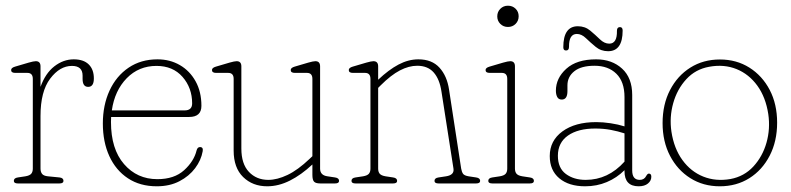

<svg xmlns="http://www.w3.org/2000/svg" viewBox="-20 -643 2772 673"><path d="M122 -410.5V-338.5Q139 -386 170.5 -410.5Q202 -435 238.5 -435Q273 -435 291 -417.2Q309 -399.5 309 -368Q309 -338.5 289 -338.5Q269.5 -338.5 269.5 -366.5V-378Q269.5 -412 232 -412Q189.5 -412 155.8 -367.2Q122 -322.5 122 -236.5V-52Q122 -40.5 127.5 -33.5Q133 -26.5 148 -25L188.5 -21Q202.5 -19.5 202.5 -9Q202.5 0 188.5 0H42.5Q28.5 0 28.5 -9Q28.5 -19 42.5 -21L69 -25Q84 -27.5 89.5 -34Q95 -40.5 95 -52V-366.5Q95 -387.5 76 -387.5H33.5Q19 -387.5 19 -397.5Q19 -405.5 33 -409.5L80.5 -423.5Q98 -428.5 105.5 -428.5Q122 -428.5 122 -410.5Z M686 -272Q686 -233 643 -233H369.5Q369 -224.5 369 -215.5Q369 -120.5 414.8 -67.8Q460.5 -15 531.5 -15Q591 -15 625.5 -46.5Q660 -78 669 -115.5Q672 -127.5 681 -127.5Q693 -127.5 690.5 -113Q685 -81.5 664 -53.5Q643 -25.5 609 -7.8Q575 10 529.5 10Q471 10 428.5 -18Q386 -46 363.2 -95.8Q340.5 -145.5 340.5 -210Q340.5 -274.5 364 -325.5Q387.5 -376.5 430.8 -405.8Q474 -435 532 -435Q575.5 -435 610.2 -415Q645 -395 665.5 -358.2Q686 -321.5 686 -272ZM528.5 -412Q466.5 -412 424.2 -368.8Q382 -325.5 372 -256H627Q653.5 -256 653.5 -280.5Q653.5 -335 619.8 -373.5Q586 -412 528.5 -412Z M799 -115V-366.5Q799 -387.5 780 -387.5H737.5Q723 -387.5 723 -397.5Q723 -405.5 737 -409.5L784.5 -423.5Q802 -428.5 809.5 -428.5Q826 -428.5 826 -410.5V-122.5Q826 -68.5 852.5 -40.5Q879 -12.5 920.5 -12.5Q951.5 -12.5 987.8 -29.8Q1024 -47 1065.5 -86.5L1075 -95.5V-366.5Q1075 -387.5 1056 -387.5H1013.5Q999 -387.5 999 -397.5Q999 -405.5 1013 -409.5L1060.5 -423.5Q1078 -428.5 1085.5 -428.5Q1102 -428.5 1102 -410.5V-52Q1102 -28.5 1128 -25L1154.5 -21Q1168.5 -19 1168.5 -9Q1168.5 0 1154.5 0H1102.5Q1087 0 1081 -6Q1075 -12 1075 -30V-66.5Q1036 -30 996.2 -10Q956.5 10 916.5 10Q865.5 10 832.2 -22.5Q799 -55 799 -115Z M1305.5 -410.5V-363.5Q1342.5 -398.5 1377 -416.8Q1411.5 -435 1446.5 -435Q1494 -435 1520.5 -405.8Q1547 -376.5 1554 -329L1596.5 -52Q1598.5 -40.5 1603 -34Q1607.5 -27.5 1622.5 -25L1649 -21Q1663 -19 1663 -9Q1663 0 1649 0H1517Q1503 0 1503 -9Q1503 -19 1517 -21L1543.5 -25Q1573 -29.5 1569.5 -52L1527.5 -321.5Q1521 -365.5 1500.2 -389Q1479.5 -412.5 1442.5 -412.5Q1413 -412.5 1381.8 -396.2Q1350.5 -380 1314 -343.5L1305.5 -335V-52Q1305.5 -40.5 1311 -34Q1316.5 -27.5 1331.5 -25L1358 -21Q1372 -19 1372 -9Q1372 0 1358 0H1226Q1212 0 1212 -9Q1212 -19 1226 -21L1252.5 -25Q1267.5 -27.5 1273 -34Q1278.5 -40.5 1278.5 -52V-366.5Q1278.5 -387.5 1259.5 -387.5H1217Q1202.5 -387.5 1202.5 -397.5Q1202.5 -405.5 1216.5 -409.5L1264 -423.5Q1281.5 -428.5 1289 -428.5Q1305.5 -428.5 1305.5 -410.5Z M1760.5 -548.5Q1744.5 -548.5 1733.8 -559.2Q1723 -570 1723 -585.5Q1723 -601.5 1733.8 -612.2Q1744.5 -623 1760.5 -623Q1776.5 -623 1787.2 -612.5Q1798 -602 1798 -586Q1798 -570 1787.2 -559.2Q1776.5 -548.5 1760.5 -548.5ZM1785 -410.5V-52Q1785 -40.5 1790.5 -34Q1796 -27.5 1811 -25L1837.5 -21Q1851.5 -19 1851.5 -9Q1851.5 0 1837.5 0H1705.5Q1691.5 0 1691.5 -9Q1691.5 -19 1705.5 -21L1732 -25Q1747 -27.5 1752.5 -34Q1758 -40.5 1758 -52V-366.5Q1758 -387.5 1739 -387.5H1696.5Q1682 -387.5 1682 -397.5Q1682 -405.5 1696 -409.5L1743.5 -423.5Q1761 -428.5 1768.5 -428.5Q1785 -428.5 1785 -410.5Z M1907 -96Q1907 -150 1951.5 -182.5Q1996 -215 2070 -215Q2093.5 -215 2120.2 -211Q2147 -207 2169 -200V-302.5Q2169 -356.5 2140.5 -384.5Q2112 -412.5 2064 -412.5Q2017 -412.5 1993 -393.2Q1969 -374 1969 -344V-323.5Q1969 -294 1949 -294Q1938 -294 1933.2 -303Q1928.5 -312 1928.5 -325Q1928.5 -369 1965 -402Q2001.5 -435 2069.5 -435Q2125 -435 2160.5 -402.5Q2196 -370 2196 -310V-45.5Q2196 -12.5 2222.5 -12.5Q2238 -12.5 2245 -26Q2249.5 -34.5 2254.5 -34.5Q2263 -34.5 2263 -23.5Q2263 -9.5 2251.2 0.2Q2239.5 10 2218.5 10Q2169 10 2169 -43V-46.5Q2142 -19.5 2107 -4.8Q2072 10 2031 10Q1974 10 1940.5 -18Q1907 -46 1907 -96ZM1935.5 -97Q1935.5 -54 1963.5 -33.2Q1991.5 -12.5 2033 -12.5Q2111.5 -12.5 2169 -76.5V-175.5Q2146 -183 2120.5 -187.8Q2095 -192.5 2066.5 -192.5Q2006 -192.5 1970.8 -167.8Q1935.5 -143 1935.5 -97ZM2111.5 -463.5Q2086.5 -463.5 2068 -478.8Q2049.5 -494 2034 -509Q2018.5 -524 2002 -524Q1974 -524 1974.5 -479Q1974.5 -466 1964 -466Q1954.5 -466 1954.5 -477.5Q1954.5 -551 2005.5 -551Q2030.5 -551 2048.8 -535.8Q2067 -520.5 2082.8 -505.2Q2098.5 -490 2115.5 -490Q2143.5 -490 2142.5 -535Q2142.5 -548 2153 -548Q2162.5 -548 2162.5 -536Q2162.5 -463.5 2111.5 -463.5Z M2503.5 -434.5Q2561.5 -434.5 2606.8 -406Q2652 -377.5 2678 -327.8Q2704 -278 2704 -213Q2704 -148 2678 -97.5Q2652 -47 2606.8 -18.5Q2561.5 10 2503 10Q2445 10 2399.8 -18.5Q2354.5 -47 2328.5 -97Q2302.5 -147 2302.5 -211.5Q2302.5 -277 2328.5 -327.2Q2354.5 -377.5 2399.8 -406Q2445 -434.5 2503.5 -434.5ZM2540.5 -15.5Q2588.5 -24.5 2620.8 -59.5Q2653 -94.5 2666.8 -143.2Q2680.5 -192 2673 -243Q2664 -302 2634.8 -342.5Q2605.5 -383 2561.8 -400.8Q2518 -418.5 2466 -409Q2418 -400.5 2385.8 -365.5Q2353.5 -330.5 2339.8 -281.5Q2326 -232.5 2333.5 -181.5Q2342.5 -122.5 2372 -82Q2401.5 -41.5 2445.2 -24Q2489 -6.5 2540.5 -15.5Z"/></svg>

Font: Fraunces 144pt S100 Thin
Style: Regular
Weight: 100
Version: Version 1.000; ttfautohint (v1.8.3)